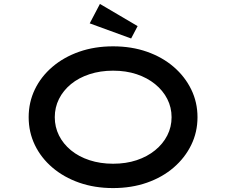

<svg xmlns="http://www.w3.org/2000/svg" viewBox="-20 -948 1153 978"><path d="M556 10Q462 10 383.5 -17.5Q305 -45 247 -94.5Q189 -144 157.5 -209.5Q126 -275 126 -351Q126 -427 157.5 -492.5Q189 -558 247 -607.5Q305 -657 383.5 -684.5Q462 -712 556 -712Q650 -712 728.5 -684.5Q807 -657 864.5 -607.5Q922 -558 954 -492.5Q986 -427 986 -351Q986 -275 954 -209.5Q922 -144 864.5 -94.5Q807 -45 728.5 -17.5Q650 10 556 10ZM556 -114Q622 -114 676 -132Q730 -150 770 -182.5Q810 -215 832 -258Q854 -301 854 -351Q854 -401 832 -444Q810 -487 770 -519.5Q730 -552 676 -570Q622 -588 556 -588Q491 -588 436 -570Q381 -552 341.5 -519.5Q302 -487 280.5 -444Q259 -401 259 -351Q259 -301 280.5 -258Q302 -215 341.5 -182.5Q381 -150 436 -132Q491 -114 556 -114ZM648 -752 437 -829 489 -928 681 -815Z"/></svg>

Font: Lexend Zetta Medium
Style: Regular
Weight: 500
Designer: Bonnie Shaver-Troup, Thomas Jockin
Foundry: Lexend
Version: Version 1.007